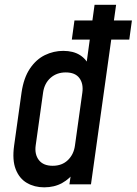

<svg xmlns="http://www.w3.org/2000/svg" viewBox="-20 -770 571 802"><path d="M280 -604.5 291 -684.5H531L520 -604.5ZM164.5 12.5Q124 12.5 92.5 -5.8Q61 -24 45.8 -62.5Q30.5 -101 39 -162L70 -383.5Q79 -445 105 -483.5Q131 -522 167.5 -539.8Q204 -557.5 244 -557.5Q286 -557.5 313.8 -540Q341.5 -522.5 354.5 -490.5L336.5 -470L375 -750H465L360 0H270L281 -75L293.5 -54.5Q272 -23.5 239.5 -5.5Q207 12.5 164.5 12.5ZM200 -77.5Q239 -77.5 263.5 -101.2Q288 -125 293 -161.5L324 -383.5Q329 -420.5 311.5 -444Q294 -467.5 254.5 -467.5Q217 -467.5 191.2 -444.8Q165.5 -422 160 -383.5L129 -162Q124 -125 142.5 -101.2Q161 -77.5 200 -77.5Z"/></svg>

Font: Mohave Light Medium
Style: Italic
Weight: 500
Italic angle: -8°
Version: Version 2.003